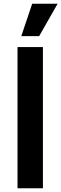

<svg xmlns="http://www.w3.org/2000/svg" viewBox="-20 -1000 326 1020"><path d="M93 -808 151 -980H286L188 -808ZM208 0H73V-750H208Z"/></svg>

Font: Mohave Bold
Style: Regular
Weight: 700
Designer: Gumpita Rahayu
Foundry: Tokotype
Version: Version 2.002;PS 002.002;hotconv 1.0.88;makeotf.lib2.5.64775